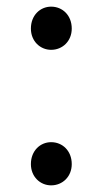

<svg xmlns="http://www.w3.org/2000/svg" viewBox="-20 -545 310 578"><path d="M134 -395C168 -395 196 -421 196 -459C196 -499 168 -525 134 -525C101 -525 73 -499 73 -459C73 -421 101 -395 134 -395ZM134 13C168 13 196 -13 196 -51C196 -91 168 -117 134 -117C101 -117 73 -91 73 -51C73 -13 101 13 134 13Z"/></svg>

Font: Source Han Sans JP Normal
Style: Regular
Weight: 350
Designer: Ryoko NISHIZUKA 西塚涼子 (kana, bopomofo & ideographs); Paul D. Hunt (Latin, Greek & Cyrillic); Sandoll Communications 산돌커뮤니
Foundry: Adobe
Version: Version 2.002;hotconv 1.0.116;makeotfexe 2.5.65601